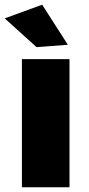

<svg xmlns="http://www.w3.org/2000/svg" viewBox="-32 -795 376 815"><path d="M61 -544H263V0H61ZM147 -775 256 -605 123 -595 -12 -717Z"/></svg>

Font: Gontserrat ExtraBold
Style: Regular
Weight: 800
Designer: Julieta Ulanovsky
Foundry: Julieta Ulanovsky
Version: Version 6.001